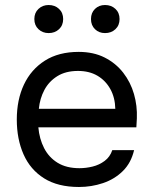

<svg xmlns="http://www.w3.org/2000/svg" viewBox="-20 -740 613 766"><path d="M295 6Q211 6 156 -28.5Q101 -63 74 -124Q47 -185 47 -263Q47 -342 75.5 -402.5Q104 -463 159 -498Q214 -533 294 -533Q353 -533 397.5 -510.5Q442 -488 471.5 -450Q501 -412 514.5 -365Q528 -318 526 -268Q525 -259 525 -250Q525 -241 524 -232H133Q137 -186 156 -149Q175 -112 210 -90.5Q245 -69 297 -69Q323 -69 349.5 -75.5Q376 -82 397.5 -98Q419 -114 428 -141H515Q503 -90 470 -57.5Q437 -25 391 -9.5Q345 6 295 6ZM135 -306H440Q439 -351 420 -385Q401 -419 368.5 -438Q336 -457 291 -457Q242 -457 208.5 -436Q175 -415 157 -381Q139 -347 135 -306ZM399 -608Q375 -608 359 -623.5Q343 -639 343 -664Q343 -689 359 -704.5Q375 -720 399 -720Q424 -720 440.5 -704.5Q457 -689 457 -664Q457 -639 440.5 -623.5Q424 -608 399 -608ZM174 -608Q150 -608 133.5 -623.5Q117 -639 117 -664Q117 -689 133.5 -704.5Q150 -720 174 -720Q199 -720 215.5 -704.5Q232 -689 232 -664Q232 -639 215.5 -623.5Q199 -608 174 -608Z"/></svg>

Font: Onest
Style: Regular
Weight: 400
Designer: Dmitri Voloshin, Andrey Kudryavtsev
Foundry: Dmitri Voloshin, Andrey Kudryavtsev
Version: Version 1.000;gftools[0.9.33]